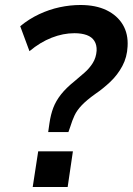

<svg xmlns="http://www.w3.org/2000/svg" viewBox="-20 -749 531 769"><path d="M173 -220 178 -255Q183 -290 193.5 -317.5Q204 -345 224.5 -371Q245 -397 280 -425Q299 -441 318.5 -458Q338 -475 351.5 -496.5Q365 -518 367 -546Q368 -569 358 -585Q348 -601 327.5 -608.5Q307 -616 278 -616Q233 -616 187 -598Q141 -580 98 -544L61 -644Q96 -673 136.5 -692Q177 -711 219 -720Q261 -729 302 -729Q364 -729 407 -708Q450 -687 472 -650Q494 -613 491 -563Q489 -520 470 -484.5Q451 -449 422 -421.5Q393 -394 362 -373Q327 -348 307.5 -327.5Q288 -307 278.5 -286.5Q269 -266 262 -243L254 -220ZM111 0 133 -143H272L251 0Z"/></svg>

Font: Nunitoga
Style: Bold Italic
Weight: 700
Italic angle: -9°
Designer: Vernon Adams
Foundry: Vernon Adams
Version: Version 1.0